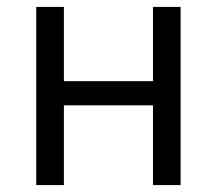

<svg xmlns="http://www.w3.org/2000/svg" viewBox="-20 -536 628 556"><path d="M85 -516H165V-301H423V-516H503V0H423V-231H165V0H85Z"/></svg>

Font: IBM Plex Sans
Style: Regular
Weight: 400
Designer: Mike Abbink, Paul van der Laan, Pieter van Rosmalen
Foundry: Bold Monday
Version: Version 3.005